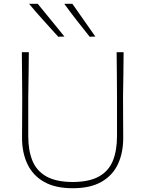

<svg xmlns="http://www.w3.org/2000/svg" viewBox="-20 -990 772 1019"><path d="M366 9Q273.5 9 214 -24.8Q154.5 -58.5 125.8 -118.8Q97 -179 97 -258Q97 -291 97.5 -350.5Q98 -410 98 -475Q97.5 -540 97 -596.2Q96.5 -652.5 96 -713H133Q132.5 -652.5 131.8 -596.5Q131 -540.5 130 -475V-267Q130 -190.5 152.5 -136.2Q175 -82 226.8 -53.2Q278.5 -24.5 366 -24Q453.5 -24.5 505 -53.2Q556.5 -82 578.8 -136.2Q601 -190.5 601 -268V-475Q600.5 -540.5 600.2 -596.5Q600 -652.5 599 -713H636Q635.5 -652.5 634.8 -596.5Q634 -540.5 633 -475Q633 -410 633.5 -350.5Q634 -291 634 -258Q634 -179 605.8 -118.8Q577.5 -58.5 518.2 -24.8Q459 9 366 9ZM289 -795Q249.5 -838.5 210.5 -881.8Q171.5 -925 134 -970H180Q215 -927.5 250.8 -883.5Q286.5 -839.5 322 -796ZM456 -795Q421 -838.5 387.2 -881.8Q353.5 -925 321 -970H364Q394.5 -926.5 425 -883Q455.5 -839.5 486 -796Z"/></svg>

Font: Commissioner Loud Thin
Style: Regular
Weight: 100
Designer: Kostas Bartsokas
Foundry: Kostas Bartsokas
Version: Version 1.000; ttfautohint (v1.8.3)